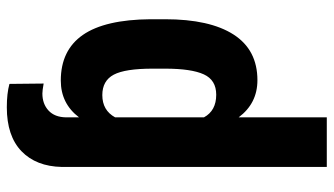

<svg xmlns="http://www.w3.org/2000/svg" viewBox="-218 -510 932 535"><g transform="rotate(-90 247.5 -242.0)"><path d="M216.3 -688.5Q255.4 -688.5 281.7 -681.2L282.7 -585.9Q263.2 -589.4 254.9 -589.4Q226.1 -589.4 207.5 -572.3Q189 -555.2 188.5 -523.4V-487.3Q227.1 -538.1 291 -538.1Q375.5 -538.1 418.2 -476.6Q460.9 -415 461.9 -288.1V-247.6Q461.9 -123 419.2 -56.6Q376.5 9.8 292 9.8Q227.5 9.8 188.5 -42.5V203.1H50.3V-535.2Q51.8 -606.9 94.2 -647.7Q136.7 -688.5 216.3 -688.5ZM324.2 -282.2Q324.2 -358.9 307.4 -390.6Q290.5 -422.4 250.5 -422.4Q208 -422.4 188.5 -386.7V-139.2Q207 -105 251.5 -105Q292.5 -105 308.3 -139.6Q324.2 -174.3 324.2 -247.6Z"/></g></svg>

Font: Roboto Condensed
Style: Bold
Weight: 700
Designer: Google
Version: Version 2.134; 2016